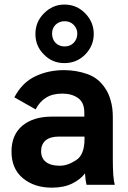

<svg xmlns="http://www.w3.org/2000/svg" viewBox="-20 -823 572 855"><path d="M266.6 -542Q321.3 -542 359.4 -580.1Q397.5 -619.1 397.5 -671.9Q397.5 -724.6 359.4 -763.7Q321.3 -802.7 266.6 -802.7Q214.8 -802.7 175.8 -763.7Q137.7 -725.6 137.7 -671.9Q137.7 -617.2 175.8 -580.1Q212.9 -542 266.6 -542ZM267.6 -728.5Q292 -728.5 307.6 -712.9Q324.2 -696.3 324.2 -673.8Q324.2 -648.4 307.6 -631.8Q292 -616.2 267.6 -616.2Q244.1 -616.2 227.5 -631.8Q211.9 -648.4 211.9 -673.8Q211.9 -697.3 227.5 -712.9Q244.1 -728.5 267.6 -728.5ZM491.2 0Q487.3 -11.7 484.4 -43.9Q482.4 -75.2 482.4 -112.3Q482.4 -175.8 482.4 -301.8Q482.4 -343.8 472.7 -376Q463.9 -408.2 447.3 -431.6Q418 -475.6 369.1 -493.2Q319.3 -510.7 264.6 -510.7Q195.3 -510.7 137.7 -483.4Q79.1 -456.1 43.9 -389.6Q75.2 -372.1 138.7 -335.9Q156.2 -370.1 184.6 -387.7Q213.9 -406.2 256.8 -406.2Q299.8 -406.2 327.1 -386.7Q355.5 -367.2 355.5 -321.3Q355.5 -315.4 355.5 -303.7Q319.3 -303.7 210.9 -303.7Q128.9 -303.7 80.1 -263.7Q31.2 -222.7 31.2 -148.4Q31.2 -71.3 82 -29.3Q132.8 12.7 210.9 12.7Q264.6 12.7 301.8 -5.9Q338.9 -24.4 358.4 -50.8Q359.4 -34.2 361.3 -21.5Q363.3 -7.8 365.2 0Q407.2 0 491.2 0ZM356.4 -205.1Q356.4 -132.8 318.4 -109.4Q281.2 -85 246.1 -85Q206.1 -85 184.6 -101.6Q163.1 -118.2 163.1 -150.4Q163.1 -179.7 182.6 -197.3Q203.1 -214.8 242.2 -214.8Q280.3 -214.8 356.4 -214.8Q356.4 -212.9 356.4 -205.1Z"/></svg>

Font: BM-Biotif
Style: Bold
Weight: 400
Designer: Deni Anggara
Version: Version 1.000;PS 001.000;hotconv 1.0.88;makeotf.lib2.5.64776